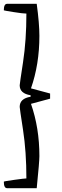

<svg xmlns="http://www.w3.org/2000/svg" viewBox="-32 -751 324 1004"><path d="M128 -245V-253Q71 -262 71 -305Q71 -312 88.5 -426Q106 -540 106 -680Q88 -680 38 -688Q-12 -696 -12 -697Q-12 -731 5 -731H160Q174 -628 174 -563Q174 -415 130 -289L230 -262V-235L130 -208Q174 -82 174 65Q174 95 160 233H5Q-12 233 -12 199Q-12 197 42.5 189.5Q97 182 106 182Q106 42 88.5 -71.5Q71 -185 71 -192Q71 -236 128 -245Z"/></svg>

Font: Mate
Style: Regular
Weight: 400
Designer: Eduardo Rodriguez Tunni
Foundry: Eduardo Rodriguez Tunni
Version: Version 1.002